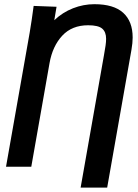

<svg xmlns="http://www.w3.org/2000/svg" viewBox="-20 -766 640 893"><path d="M136.5 -738.5 243 -734.5 232.5 -672Q271 -708.5 319.5 -727.5Q368 -746.5 419 -746.5Q509 -746.5 553 -706.5Q597 -666.5 597 -591.5Q597 -566.5 591.5 -535L478.5 106.5H355L463.5 -509Q468.5 -537 471 -554.2Q473.5 -571.5 473.5 -585.5Q473.5 -617.5 455.2 -633Q437 -648.5 390 -648.5Q314.5 -648.5 269.5 -600Q224.5 -551.5 210.5 -473L125.5 9.5H8L118 -614Q128 -673.5 136.5 -738.5Z"/></svg>

Font: JuliaMono SemiBold
Style: Italic
Weight: 600
Italic angle: -9°
Monospace: yes
Designer: cormullion
Foundry: corm
Version: Version 0.056; ttfautohint (v1.8.4)